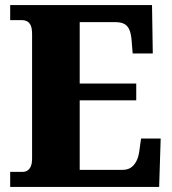

<svg xmlns="http://www.w3.org/2000/svg" viewBox="-20 -734 674 754"><path d="M20 0V-59H68Q81 -59 89.5 -65.5Q98 -72 102 -83.5Q106 -95 106 -110V-599Q106 -624 100 -635.5Q94 -647 85 -651Q76 -655 66 -655H20V-714H577L580 -524H501L497 -574Q495 -600 488.5 -616Q482 -632 469 -639.5Q456 -647 434 -647H293V-406H515V-340H293V-67H461Q482 -67 495 -76.5Q508 -86 516 -102Q524 -118 527 -140L534 -190H611L605 0Z"/></svg>

Font: Noto Serif Khmer SemiCondensed Black
Style: Regular
Weight: 900
Width: 4
Designer: Danh Hong and the Monotype Design Team
Foundry: Monotype Imaging Inc.
Version: Version 2.004